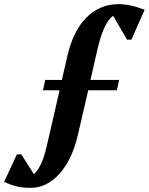

<svg xmlns="http://www.w3.org/2000/svg" viewBox="-202 -706 717 925"><path d="M-55 199Q-91 199 -119.5 192.5Q-148 186 -182 170L-121 38H-99L-39 133Q-1 101 22 3L85 -271H5L16 -321H96L122 -433Q149 -555 213.5 -620.5Q278 -686 369 -686Q425 -686 495 -659L431 -515H410L343 -630Q297 -598 267 -466L234 -321H372L361 -271H223L173 -55Q146 62 85 130.5Q24 199 -55 199Z"/></svg>

Font: Platypi SemiBold
Style: Italic
Weight: 600
Italic angle: -13°
Designer: David Sargent
Foundry: Bolt Cutter Type
Version: Version 1.200; ttfautohint (v1.8.4.7-5d5b)